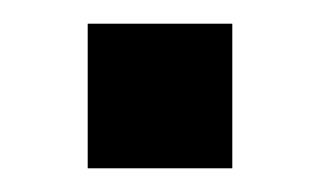

<svg xmlns="http://www.w3.org/2000/svg" viewBox="-20 -142 269 162"><path d="M54 0V-122H176V0Z"/></svg>

Font: SUSE Thin Medium
Style: Regular
Weight: 500
Version: Version 1.000